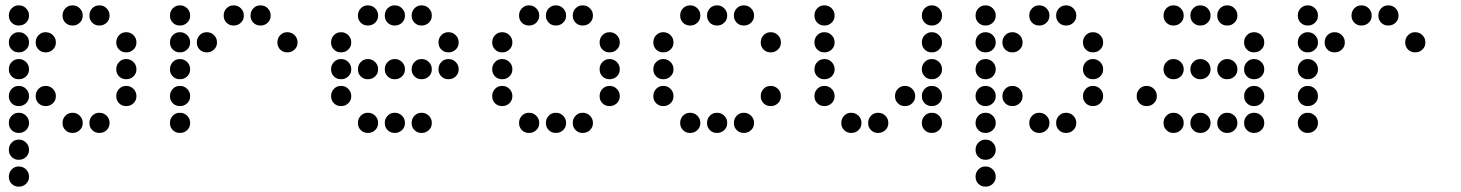

<svg xmlns="http://www.w3.org/2000/svg" viewBox="-20 -508 5440 715"><path d="M49 -488Q34 -488 23.5 -477Q13 -466 13 -451V-449Q13 -434 23.5 -423.5Q34 -413 49 -413H51Q66 -413 77 -423.5Q88 -434 88 -449V-451Q88 -466 77 -477Q66 -488 51 -488ZM249 -488Q234 -488 223.5 -477Q213 -466 213 -451V-449Q213 -434 223.5 -423.5Q234 -413 249 -413H251Q266 -413 277 -423.5Q288 -434 288 -449V-451Q288 -466 277 -477Q266 -488 251 -488ZM349 -488Q334 -488 323.5 -477Q313 -466 313 -451V-449Q313 -434 323.5 -423.5Q334 -413 349 -413H351Q366 -413 377 -423.5Q388 -434 388 -449V-451Q388 -466 377 -477Q366 -488 351 -488ZM49 -388Q34 -388 23.5 -377Q13 -366 13 -351V-349Q13 -334 23.5 -323.5Q34 -313 49 -313H51Q66 -313 77 -323.5Q88 -334 88 -349V-351Q88 -366 77 -377Q66 -388 51 -388ZM149 -388Q134 -388 123.5 -377Q113 -366 113 -351V-349Q113 -334 123.5 -323.5Q134 -313 149 -313H151Q166 -313 177 -323.5Q188 -334 188 -349V-351Q188 -366 177 -377Q166 -388 151 -388ZM449 -388Q434 -388 423.5 -377Q413 -366 413 -351V-349Q413 -334 423.5 -323.5Q434 -313 449 -313H451Q466 -313 477 -323.5Q488 -334 488 -349V-351Q488 -366 477 -377Q466 -388 451 -388ZM49 -288Q34 -288 23.5 -277Q13 -266 13 -251V-249Q13 -234 23.5 -223.5Q34 -213 49 -213H51Q66 -213 77 -223.5Q88 -234 88 -249V-251Q88 -266 77 -277Q66 -288 51 -288ZM449 -288Q434 -288 423.5 -277Q413 -266 413 -251V-249Q413 -234 423.5 -223.5Q434 -213 449 -213H451Q466 -213 477 -223.5Q488 -234 488 -249V-251Q488 -266 477 -277Q466 -288 451 -288ZM49 -188Q34 -188 23.5 -177Q13 -166 13 -151V-149Q13 -134 23.5 -123.5Q34 -113 49 -113H51Q66 -113 77 -123.5Q88 -134 88 -149V-151Q88 -166 77 -177Q66 -188 51 -188ZM149 -188Q134 -188 123.5 -177Q113 -166 113 -151V-149Q113 -134 123.5 -123.5Q134 -113 149 -113H151Q166 -113 177 -123.5Q188 -134 188 -149V-151Q188 -166 177 -177Q166 -188 151 -188ZM449 -188Q434 -188 423.5 -177Q413 -166 413 -151V-149Q413 -134 423.5 -123.5Q434 -113 449 -113H451Q466 -113 477 -123.5Q488 -134 488 -149V-151Q488 -166 477 -177Q466 -188 451 -188ZM49 -88Q34 -88 23.5 -77Q13 -66 13 -51V-49Q13 -34 23.5 -23.5Q34 -13 49 -13H51Q66 -13 77 -23.5Q88 -34 88 -49V-51Q88 -66 77 -77Q66 -88 51 -88ZM249 -88Q234 -88 223.5 -77Q213 -66 213 -51V-49Q213 -34 223.5 -23.5Q234 -13 249 -13H251Q266 -13 277 -23.5Q288 -34 288 -49V-51Q288 -66 277 -77Q266 -88 251 -88ZM349 -88Q334 -88 323.5 -77Q313 -66 313 -51V-49Q313 -34 323.5 -23.5Q334 -13 349 -13H351Q366 -13 377 -23.5Q388 -34 388 -49V-51Q388 -66 377 -77Q366 -88 351 -88ZM49 12Q34 12 23.5 23Q13 34 13 49V51Q13 66 23.5 76.5Q34 87 49 87H51Q66 87 77 76.5Q88 66 88 51V49Q88 34 77 23Q66 12 51 12ZM49 112Q34 112 23.5 123Q13 134 13 149V151Q13 166 23.5 176.5Q34 187 49 187H51Q66 187 77 176.5Q88 166 88 151V149Q88 134 77 123Q66 112 51 112Z M649 -488Q634 -488 623.5 -477Q613 -466 613 -451V-449Q613 -434 623.5 -423.5Q634 -413 649 -413H651Q666 -413 677 -423.5Q688 -434 688 -449V-451Q688 -466 677 -477Q666 -488 651 -488ZM849 -488Q834 -488 823.5 -477Q813 -466 813 -451V-449Q813 -434 823.5 -423.5Q834 -413 849 -413H851Q866 -413 877 -423.5Q888 -434 888 -449V-451Q888 -466 877 -477Q866 -488 851 -488ZM949 -488Q934 -488 923.5 -477Q913 -466 913 -451V-449Q913 -434 923.5 -423.5Q934 -413 949 -413H951Q966 -413 977 -423.5Q988 -434 988 -449V-451Q988 -466 977 -477Q966 -488 951 -488ZM649 -388Q634 -388 623.5 -377Q613 -366 613 -351V-349Q613 -334 623.5 -323.5Q634 -313 649 -313H651Q666 -313 677 -323.5Q688 -334 688 -349V-351Q688 -366 677 -377Q666 -388 651 -388ZM749 -388Q734 -388 723.5 -377Q713 -366 713 -351V-349Q713 -334 723.5 -323.5Q734 -313 749 -313H751Q766 -313 777 -323.5Q788 -334 788 -349V-351Q788 -366 777 -377Q766 -388 751 -388ZM1049 -388Q1034 -388 1023.5 -377Q1013 -366 1013 -351V-349Q1013 -334 1023.5 -323.5Q1034 -313 1049 -313H1051Q1066 -313 1077 -323.5Q1088 -334 1088 -349V-351Q1088 -366 1077 -377Q1066 -388 1051 -388ZM649 -288Q634 -288 623.5 -277Q613 -266 613 -251V-249Q613 -234 623.5 -223.5Q634 -213 649 -213H651Q666 -213 677 -223.5Q688 -234 688 -249V-251Q688 -266 677 -277Q666 -288 651 -288ZM649 -188Q634 -188 623.5 -177Q613 -166 613 -151V-149Q613 -134 623.5 -123.5Q634 -113 649 -113H651Q666 -113 677 -123.5Q688 -134 688 -149V-151Q688 -166 677 -177Q666 -188 651 -188ZM649 -88Q634 -88 623.5 -77Q613 -66 613 -51V-49Q613 -34 623.5 -23.5Q634 -13 649 -13H651Q666 -13 677 -23.5Q688 -34 688 -49V-51Q688 -66 677 -77Q666 -88 651 -88Z M1349 -488Q1334 -488 1323.5 -477Q1313 -466 1313 -451V-449Q1313 -434 1323.5 -423.5Q1334 -413 1349 -413H1351Q1366 -413 1377 -423.5Q1388 -434 1388 -449V-451Q1388 -466 1377 -477Q1366 -488 1351 -488ZM1449 -488Q1434 -488 1423.5 -477Q1413 -466 1413 -451V-449Q1413 -434 1423.5 -423.5Q1434 -413 1449 -413H1451Q1466 -413 1477 -423.5Q1488 -434 1488 -449V-451Q1488 -466 1477 -477Q1466 -488 1451 -488ZM1549 -488Q1534 -488 1523.5 -477Q1513 -466 1513 -451V-449Q1513 -434 1523.5 -423.5Q1534 -413 1549 -413H1551Q1566 -413 1577 -423.5Q1588 -434 1588 -449V-451Q1588 -466 1577 -477Q1566 -488 1551 -488ZM1249 -388Q1234 -388 1223.5 -377Q1213 -366 1213 -351V-349Q1213 -334 1223.5 -323.5Q1234 -313 1249 -313H1251Q1266 -313 1277 -323.5Q1288 -334 1288 -349V-351Q1288 -366 1277 -377Q1266 -388 1251 -388ZM1649 -388Q1634 -388 1623.5 -377Q1613 -366 1613 -351V-349Q1613 -334 1623.5 -323.5Q1634 -313 1649 -313H1651Q1666 -313 1677 -323.5Q1688 -334 1688 -349V-351Q1688 -366 1677 -377Q1666 -388 1651 -388ZM1249 -288Q1234 -288 1223.5 -277Q1213 -266 1213 -251V-249Q1213 -234 1223.5 -223.5Q1234 -213 1249 -213H1251Q1266 -213 1277 -223.5Q1288 -234 1288 -249V-251Q1288 -266 1277 -277Q1266 -288 1251 -288ZM1349 -288Q1334 -288 1323.5 -277Q1313 -266 1313 -251V-249Q1313 -234 1323.5 -223.5Q1334 -213 1349 -213H1351Q1366 -213 1377 -223.5Q1388 -234 1388 -249V-251Q1388 -266 1377 -277Q1366 -288 1351 -288ZM1449 -288Q1434 -288 1423.5 -277Q1413 -266 1413 -251V-249Q1413 -234 1423.5 -223.5Q1434 -213 1449 -213H1451Q1466 -213 1477 -223.5Q1488 -234 1488 -249V-251Q1488 -266 1477 -277Q1466 -288 1451 -288ZM1549 -288Q1534 -288 1523.5 -277Q1513 -266 1513 -251V-249Q1513 -234 1523.5 -223.5Q1534 -213 1549 -213H1551Q1566 -213 1577 -223.5Q1588 -234 1588 -249V-251Q1588 -266 1577 -277Q1566 -288 1551 -288ZM1649 -288Q1634 -288 1623.5 -277Q1613 -266 1613 -251V-249Q1613 -234 1623.5 -223.5Q1634 -213 1649 -213H1651Q1666 -213 1677 -223.5Q1688 -234 1688 -249V-251Q1688 -266 1677 -277Q1666 -288 1651 -288ZM1249 -188Q1234 -188 1223.5 -177Q1213 -166 1213 -151V-149Q1213 -134 1223.5 -123.5Q1234 -113 1249 -113H1251Q1266 -113 1277 -123.5Q1288 -134 1288 -149V-151Q1288 -166 1277 -177Q1266 -188 1251 -188ZM1349 -88Q1334 -88 1323.5 -77Q1313 -66 1313 -51V-49Q1313 -34 1323.5 -23.5Q1334 -13 1349 -13H1351Q1366 -13 1377 -23.5Q1388 -34 1388 -49V-51Q1388 -66 1377 -77Q1366 -88 1351 -88ZM1449 -88Q1434 -88 1423.5 -77Q1413 -66 1413 -51V-49Q1413 -34 1423.5 -23.5Q1434 -13 1449 -13H1451Q1466 -13 1477 -23.5Q1488 -34 1488 -49V-51Q1488 -66 1477 -77Q1466 -88 1451 -88ZM1549 -88Q1534 -88 1523.5 -77Q1513 -66 1513 -51V-49Q1513 -34 1523.5 -23.5Q1534 -13 1549 -13H1551Q1566 -13 1577 -23.5Q1588 -34 1588 -49V-51Q1588 -66 1577 -77Q1566 -88 1551 -88Z M1949 -488Q1934 -488 1923.5 -477Q1913 -466 1913 -451V-449Q1913 -434 1923.5 -423.5Q1934 -413 1949 -413H1951Q1966 -413 1977 -423.5Q1988 -434 1988 -449V-451Q1988 -466 1977 -477Q1966 -488 1951 -488ZM2049 -488Q2034 -488 2023.5 -477Q2013 -466 2013 -451V-449Q2013 -434 2023.5 -423.5Q2034 -413 2049 -413H2051Q2066 -413 2077 -423.5Q2088 -434 2088 -449V-451Q2088 -466 2077 -477Q2066 -488 2051 -488ZM2149 -488Q2134 -488 2123.5 -477Q2113 -466 2113 -451V-449Q2113 -434 2123.5 -423.5Q2134 -413 2149 -413H2151Q2166 -413 2177 -423.5Q2188 -434 2188 -449V-451Q2188 -466 2177 -477Q2166 -488 2151 -488ZM1849 -388Q1834 -388 1823.5 -377Q1813 -366 1813 -351V-349Q1813 -334 1823.5 -323.5Q1834 -313 1849 -313H1851Q1866 -313 1877 -323.5Q1888 -334 1888 -349V-351Q1888 -366 1877 -377Q1866 -388 1851 -388ZM2249 -388Q2234 -388 2223.5 -377Q2213 -366 2213 -351V-349Q2213 -334 2223.5 -323.5Q2234 -313 2249 -313H2251Q2266 -313 2277 -323.5Q2288 -334 2288 -349V-351Q2288 -366 2277 -377Q2266 -388 2251 -388ZM1849 -288Q1834 -288 1823.5 -277Q1813 -266 1813 -251V-249Q1813 -234 1823.5 -223.5Q1834 -213 1849 -213H1851Q1866 -213 1877 -223.5Q1888 -234 1888 -249V-251Q1888 -266 1877 -277Q1866 -288 1851 -288ZM2249 -288Q2234 -288 2223.5 -277Q2213 -266 2213 -251V-249Q2213 -234 2223.5 -223.5Q2234 -213 2249 -213H2251Q2266 -213 2277 -223.5Q2288 -234 2288 -249V-251Q2288 -266 2277 -277Q2266 -288 2251 -288ZM1849 -188Q1834 -188 1823.5 -177Q1813 -166 1813 -151V-149Q1813 -134 1823.5 -123.5Q1834 -113 1849 -113H1851Q1866 -113 1877 -123.5Q1888 -134 1888 -149V-151Q1888 -166 1877 -177Q1866 -188 1851 -188ZM2249 -188Q2234 -188 2223.5 -177Q2213 -166 2213 -151V-149Q2213 -134 2223.5 -123.5Q2234 -113 2249 -113H2251Q2266 -113 2277 -123.5Q2288 -134 2288 -149V-151Q2288 -166 2277 -177Q2266 -188 2251 -188ZM1949 -88Q1934 -88 1923.5 -77Q1913 -66 1913 -51V-49Q1913 -34 1923.5 -23.5Q1934 -13 1949 -13H1951Q1966 -13 1977 -23.5Q1988 -34 1988 -49V-51Q1988 -66 1977 -77Q1966 -88 1951 -88ZM2049 -88Q2034 -88 2023.5 -77Q2013 -66 2013 -51V-49Q2013 -34 2023.5 -23.5Q2034 -13 2049 -13H2051Q2066 -13 2077 -23.5Q2088 -34 2088 -49V-51Q2088 -66 2077 -77Q2066 -88 2051 -88ZM2149 -88Q2134 -88 2123.5 -77Q2113 -66 2113 -51V-49Q2113 -34 2123.5 -23.5Q2134 -13 2149 -13H2151Q2166 -13 2177 -23.5Q2188 -34 2188 -49V-51Q2188 -66 2177 -77Q2166 -88 2151 -88Z M2549 -488Q2534 -488 2523.5 -477Q2513 -466 2513 -451V-449Q2513 -434 2523.5 -423.5Q2534 -413 2549 -413H2551Q2566 -413 2577 -423.5Q2588 -434 2588 -449V-451Q2588 -466 2577 -477Q2566 -488 2551 -488ZM2649 -488Q2634 -488 2623.5 -477Q2613 -466 2613 -451V-449Q2613 -434 2623.5 -423.5Q2634 -413 2649 -413H2651Q2666 -413 2677 -423.5Q2688 -434 2688 -449V-451Q2688 -466 2677 -477Q2666 -488 2651 -488ZM2749 -488Q2734 -488 2723.5 -477Q2713 -466 2713 -451V-449Q2713 -434 2723.5 -423.5Q2734 -413 2749 -413H2751Q2766 -413 2777 -423.5Q2788 -434 2788 -449V-451Q2788 -466 2777 -477Q2766 -488 2751 -488ZM2449 -388Q2434 -388 2423.5 -377Q2413 -366 2413 -351V-349Q2413 -334 2423.5 -323.5Q2434 -313 2449 -313H2451Q2466 -313 2477 -323.5Q2488 -334 2488 -349V-351Q2488 -366 2477 -377Q2466 -388 2451 -388ZM2849 -388Q2834 -388 2823.5 -377Q2813 -366 2813 -351V-349Q2813 -334 2823.5 -323.5Q2834 -313 2849 -313H2851Q2866 -313 2877 -323.5Q2888 -334 2888 -349V-351Q2888 -366 2877 -377Q2866 -388 2851 -388ZM2449 -288Q2434 -288 2423.5 -277Q2413 -266 2413 -251V-249Q2413 -234 2423.5 -223.5Q2434 -213 2449 -213H2451Q2466 -213 2477 -223.5Q2488 -234 2488 -249V-251Q2488 -266 2477 -277Q2466 -288 2451 -288ZM2449 -188Q2434 -188 2423.5 -177Q2413 -166 2413 -151V-149Q2413 -134 2423.5 -123.5Q2434 -113 2449 -113H2451Q2466 -113 2477 -123.5Q2488 -134 2488 -149V-151Q2488 -166 2477 -177Q2466 -188 2451 -188ZM2849 -188Q2834 -188 2823.5 -177Q2813 -166 2813 -151V-149Q2813 -134 2823.5 -123.5Q2834 -113 2849 -113H2851Q2866 -113 2877 -123.5Q2888 -134 2888 -149V-151Q2888 -166 2877 -177Q2866 -188 2851 -188ZM2549 -88Q2534 -88 2523.5 -77Q2513 -66 2513 -51V-49Q2513 -34 2523.5 -23.5Q2534 -13 2549 -13H2551Q2566 -13 2577 -23.5Q2588 -34 2588 -49V-51Q2588 -66 2577 -77Q2566 -88 2551 -88ZM2649 -88Q2634 -88 2623.5 -77Q2613 -66 2613 -51V-49Q2613 -34 2623.5 -23.5Q2634 -13 2649 -13H2651Q2666 -13 2677 -23.5Q2688 -34 2688 -49V-51Q2688 -66 2677 -77Q2666 -88 2651 -88ZM2749 -88Q2734 -88 2723.5 -77Q2713 -66 2713 -51V-49Q2713 -34 2723.5 -23.5Q2734 -13 2749 -13H2751Q2766 -13 2777 -23.5Q2788 -34 2788 -49V-51Q2788 -66 2777 -77Q2766 -88 2751 -88Z M3049 -488Q3034 -488 3023.5 -477Q3013 -466 3013 -451V-449Q3013 -434 3023.5 -423.5Q3034 -413 3049 -413H3051Q3066 -413 3077 -423.5Q3088 -434 3088 -449V-451Q3088 -466 3077 -477Q3066 -488 3051 -488ZM3449 -488Q3434 -488 3423.5 -477Q3413 -466 3413 -451V-449Q3413 -434 3423.5 -423.5Q3434 -413 3449 -413H3451Q3466 -413 3477 -423.5Q3488 -434 3488 -449V-451Q3488 -466 3477 -477Q3466 -488 3451 -488ZM3049 -388Q3034 -388 3023.5 -377Q3013 -366 3013 -351V-349Q3013 -334 3023.5 -323.5Q3034 -313 3049 -313H3051Q3066 -313 3077 -323.5Q3088 -334 3088 -349V-351Q3088 -366 3077 -377Q3066 -388 3051 -388ZM3449 -388Q3434 -388 3423.5 -377Q3413 -366 3413 -351V-349Q3413 -334 3423.5 -323.5Q3434 -313 3449 -313H3451Q3466 -313 3477 -323.5Q3488 -334 3488 -349V-351Q3488 -366 3477 -377Q3466 -388 3451 -388ZM3049 -288Q3034 -288 3023.5 -277Q3013 -266 3013 -251V-249Q3013 -234 3023.5 -223.5Q3034 -213 3049 -213H3051Q3066 -213 3077 -223.5Q3088 -234 3088 -249V-251Q3088 -266 3077 -277Q3066 -288 3051 -288ZM3449 -288Q3434 -288 3423.5 -277Q3413 -266 3413 -251V-249Q3413 -234 3423.5 -223.5Q3434 -213 3449 -213H3451Q3466 -213 3477 -223.5Q3488 -234 3488 -249V-251Q3488 -266 3477 -277Q3466 -288 3451 -288ZM3049 -188Q3034 -188 3023.5 -177Q3013 -166 3013 -151V-149Q3013 -134 3023.5 -123.5Q3034 -113 3049 -113H3051Q3066 -113 3077 -123.5Q3088 -134 3088 -149V-151Q3088 -166 3077 -177Q3066 -188 3051 -188ZM3349 -188Q3334 -188 3323.5 -177Q3313 -166 3313 -151V-149Q3313 -134 3323.5 -123.5Q3334 -113 3349 -113H3351Q3366 -113 3377 -123.5Q3388 -134 3388 -149V-151Q3388 -166 3377 -177Q3366 -188 3351 -188ZM3449 -188Q3434 -188 3423.5 -177Q3413 -166 3413 -151V-149Q3413 -134 3423.5 -123.5Q3434 -113 3449 -113H3451Q3466 -113 3477 -123.5Q3488 -134 3488 -149V-151Q3488 -166 3477 -177Q3466 -188 3451 -188ZM3149 -88Q3134 -88 3123.5 -77Q3113 -66 3113 -51V-49Q3113 -34 3123.5 -23.5Q3134 -13 3149 -13H3151Q3166 -13 3177 -23.5Q3188 -34 3188 -49V-51Q3188 -66 3177 -77Q3166 -88 3151 -88ZM3249 -88Q3234 -88 3223.5 -77Q3213 -66 3213 -51V-49Q3213 -34 3223.5 -23.5Q3234 -13 3249 -13H3251Q3266 -13 3277 -23.5Q3288 -34 3288 -49V-51Q3288 -66 3277 -77Q3266 -88 3251 -88ZM3449 -88Q3434 -88 3423.5 -77Q3413 -66 3413 -51V-49Q3413 -34 3423.5 -23.5Q3434 -13 3449 -13H3451Q3466 -13 3477 -23.5Q3488 -34 3488 -49V-51Q3488 -66 3477 -77Q3466 -88 3451 -88Z M3649 -488Q3634 -488 3623.5 -477Q3613 -466 3613 -451V-449Q3613 -434 3623.5 -423.5Q3634 -413 3649 -413H3651Q3666 -413 3677 -423.5Q3688 -434 3688 -449V-451Q3688 -466 3677 -477Q3666 -488 3651 -488ZM3849 -488Q3834 -488 3823.5 -477Q3813 -466 3813 -451V-449Q3813 -434 3823.5 -423.5Q3834 -413 3849 -413H3851Q3866 -413 3877 -423.5Q3888 -434 3888 -449V-451Q3888 -466 3877 -477Q3866 -488 3851 -488ZM3949 -488Q3934 -488 3923.5 -477Q3913 -466 3913 -451V-449Q3913 -434 3923.5 -423.5Q3934 -413 3949 -413H3951Q3966 -413 3977 -423.5Q3988 -434 3988 -449V-451Q3988 -466 3977 -477Q3966 -488 3951 -488ZM3649 -388Q3634 -388 3623.5 -377Q3613 -366 3613 -351V-349Q3613 -334 3623.5 -323.5Q3634 -313 3649 -313H3651Q3666 -313 3677 -323.5Q3688 -334 3688 -349V-351Q3688 -366 3677 -377Q3666 -388 3651 -388ZM3749 -388Q3734 -388 3723.5 -377Q3713 -366 3713 -351V-349Q3713 -334 3723.5 -323.5Q3734 -313 3749 -313H3751Q3766 -313 3777 -323.5Q3788 -334 3788 -349V-351Q3788 -366 3777 -377Q3766 -388 3751 -388ZM4049 -388Q4034 -388 4023.5 -377Q4013 -366 4013 -351V-349Q4013 -334 4023.5 -323.5Q4034 -313 4049 -313H4051Q4066 -313 4077 -323.5Q4088 -334 4088 -349V-351Q4088 -366 4077 -377Q4066 -388 4051 -388ZM3649 -288Q3634 -288 3623.5 -277Q3613 -266 3613 -251V-249Q3613 -234 3623.5 -223.5Q3634 -213 3649 -213H3651Q3666 -213 3677 -223.5Q3688 -234 3688 -249V-251Q3688 -266 3677 -277Q3666 -288 3651 -288ZM4049 -288Q4034 -288 4023.5 -277Q4013 -266 4013 -251V-249Q4013 -234 4023.5 -223.5Q4034 -213 4049 -213H4051Q4066 -213 4077 -223.5Q4088 -234 4088 -249V-251Q4088 -266 4077 -277Q4066 -288 4051 -288ZM3649 -188Q3634 -188 3623.5 -177Q3613 -166 3613 -151V-149Q3613 -134 3623.5 -123.5Q3634 -113 3649 -113H3651Q3666 -113 3677 -123.5Q3688 -134 3688 -149V-151Q3688 -166 3677 -177Q3666 -188 3651 -188ZM3749 -188Q3734 -188 3723.5 -177Q3713 -166 3713 -151V-149Q3713 -134 3723.5 -123.5Q3734 -113 3749 -113H3751Q3766 -113 3777 -123.5Q3788 -134 3788 -149V-151Q3788 -166 3777 -177Q3766 -188 3751 -188ZM4049 -188Q4034 -188 4023.5 -177Q4013 -166 4013 -151V-149Q4013 -134 4023.5 -123.5Q4034 -113 4049 -113H4051Q4066 -113 4077 -123.5Q4088 -134 4088 -149V-151Q4088 -166 4077 -177Q4066 -188 4051 -188ZM3649 -88Q3634 -88 3623.5 -77Q3613 -66 3613 -51V-49Q3613 -34 3623.5 -23.5Q3634 -13 3649 -13H3651Q3666 -13 3677 -23.5Q3688 -34 3688 -49V-51Q3688 -66 3677 -77Q3666 -88 3651 -88ZM3849 -88Q3834 -88 3823.5 -77Q3813 -66 3813 -51V-49Q3813 -34 3823.5 -23.5Q3834 -13 3849 -13H3851Q3866 -13 3877 -23.5Q3888 -34 3888 -49V-51Q3888 -66 3877 -77Q3866 -88 3851 -88ZM3949 -88Q3934 -88 3923.5 -77Q3913 -66 3913 -51V-49Q3913 -34 3923.5 -23.5Q3934 -13 3949 -13H3951Q3966 -13 3977 -23.5Q3988 -34 3988 -49V-51Q3988 -66 3977 -77Q3966 -88 3951 -88ZM3649 12Q3634 12 3623.5 23Q3613 34 3613 49V51Q3613 66 3623.5 76.5Q3634 87 3649 87H3651Q3666 87 3677 76.5Q3688 66 3688 51V49Q3688 34 3677 23Q3666 12 3651 12ZM3649 112Q3634 112 3623.5 123Q3613 134 3613 149V151Q3613 166 3623.5 176.5Q3634 187 3649 187H3651Q3666 187 3677 176.5Q3688 166 3688 151V149Q3688 134 3677 123Q3666 112 3651 112Z M4349 -488Q4334 -488 4323.5 -477Q4313 -466 4313 -451V-449Q4313 -434 4323.5 -423.5Q4334 -413 4349 -413H4351Q4366 -413 4377 -423.5Q4388 -434 4388 -449V-451Q4388 -466 4377 -477Q4366 -488 4351 -488ZM4449 -488Q4434 -488 4423.5 -477Q4413 -466 4413 -451V-449Q4413 -434 4423.5 -423.5Q4434 -413 4449 -413H4451Q4466 -413 4477 -423.5Q4488 -434 4488 -449V-451Q4488 -466 4477 -477Q4466 -488 4451 -488ZM4549 -488Q4534 -488 4523.5 -477Q4513 -466 4513 -451V-449Q4513 -434 4523.5 -423.5Q4534 -413 4549 -413H4551Q4566 -413 4577 -423.5Q4588 -434 4588 -449V-451Q4588 -466 4577 -477Q4566 -488 4551 -488ZM4649 -388Q4634 -388 4623.5 -377Q4613 -366 4613 -351V-349Q4613 -334 4623.5 -323.5Q4634 -313 4649 -313H4651Q4666 -313 4677 -323.5Q4688 -334 4688 -349V-351Q4688 -366 4677 -377Q4666 -388 4651 -388ZM4349 -288Q4334 -288 4323.5 -277Q4313 -266 4313 -251V-249Q4313 -234 4323.5 -223.5Q4334 -213 4349 -213H4351Q4366 -213 4377 -223.5Q4388 -234 4388 -249V-251Q4388 -266 4377 -277Q4366 -288 4351 -288ZM4449 -288Q4434 -288 4423.5 -277Q4413 -266 4413 -251V-249Q4413 -234 4423.5 -223.5Q4434 -213 4449 -213H4451Q4466 -213 4477 -223.5Q4488 -234 4488 -249V-251Q4488 -266 4477 -277Q4466 -288 4451 -288ZM4549 -288Q4534 -288 4523.5 -277Q4513 -266 4513 -251V-249Q4513 -234 4523.5 -223.5Q4534 -213 4549 -213H4551Q4566 -213 4577 -223.5Q4588 -234 4588 -249V-251Q4588 -266 4577 -277Q4566 -288 4551 -288ZM4649 -288Q4634 -288 4623.5 -277Q4613 -266 4613 -251V-249Q4613 -234 4623.5 -223.5Q4634 -213 4649 -213H4651Q4666 -213 4677 -223.5Q4688 -234 4688 -249V-251Q4688 -266 4677 -277Q4666 -288 4651 -288ZM4249 -188Q4234 -188 4223.5 -177Q4213 -166 4213 -151V-149Q4213 -134 4223.5 -123.5Q4234 -113 4249 -113H4251Q4266 -113 4277 -123.5Q4288 -134 4288 -149V-151Q4288 -166 4277 -177Q4266 -188 4251 -188ZM4649 -188Q4634 -188 4623.5 -177Q4613 -166 4613 -151V-149Q4613 -134 4623.5 -123.5Q4634 -113 4649 -113H4651Q4666 -113 4677 -123.5Q4688 -134 4688 -149V-151Q4688 -166 4677 -177Q4666 -188 4651 -188ZM4349 -88Q4334 -88 4323.5 -77Q4313 -66 4313 -51V-49Q4313 -34 4323.5 -23.5Q4334 -13 4349 -13H4351Q4366 -13 4377 -23.5Q4388 -34 4388 -49V-51Q4388 -66 4377 -77Q4366 -88 4351 -88ZM4449 -88Q4434 -88 4423.5 -77Q4413 -66 4413 -51V-49Q4413 -34 4423.5 -23.5Q4434 -13 4449 -13H4451Q4466 -13 4477 -23.5Q4488 -34 4488 -49V-51Q4488 -66 4477 -77Q4466 -88 4451 -88ZM4549 -88Q4534 -88 4523.5 -77Q4513 -66 4513 -51V-49Q4513 -34 4523.5 -23.5Q4534 -13 4549 -13H4551Q4566 -13 4577 -23.5Q4588 -34 4588 -49V-51Q4588 -66 4577 -77Q4566 -88 4551 -88ZM4649 -88Q4634 -88 4623.5 -77Q4613 -66 4613 -51V-49Q4613 -34 4623.5 -23.5Q4634 -13 4649 -13H4651Q4666 -13 4677 -23.5Q4688 -34 4688 -49V-51Q4688 -66 4677 -77Q4666 -88 4651 -88Z M4849 -488Q4834 -488 4823.5 -477Q4813 -466 4813 -451V-449Q4813 -434 4823.5 -423.5Q4834 -413 4849 -413H4851Q4866 -413 4877 -423.5Q4888 -434 4888 -449V-451Q4888 -466 4877 -477Q4866 -488 4851 -488ZM5049 -488Q5034 -488 5023.5 -477Q5013 -466 5013 -451V-449Q5013 -434 5023.5 -423.5Q5034 -413 5049 -413H5051Q5066 -413 5077 -423.5Q5088 -434 5088 -449V-451Q5088 -466 5077 -477Q5066 -488 5051 -488ZM5149 -488Q5134 -488 5123.5 -477Q5113 -466 5113 -451V-449Q5113 -434 5123.5 -423.5Q5134 -413 5149 -413H5151Q5166 -413 5177 -423.5Q5188 -434 5188 -449V-451Q5188 -466 5177 -477Q5166 -488 5151 -488ZM4849 -388Q4834 -388 4823.5 -377Q4813 -366 4813 -351V-349Q4813 -334 4823.5 -323.5Q4834 -313 4849 -313H4851Q4866 -313 4877 -323.5Q4888 -334 4888 -349V-351Q4888 -366 4877 -377Q4866 -388 4851 -388ZM4949 -388Q4934 -388 4923.5 -377Q4913 -366 4913 -351V-349Q4913 -334 4923.5 -323.5Q4934 -313 4949 -313H4951Q4966 -313 4977 -323.5Q4988 -334 4988 -349V-351Q4988 -366 4977 -377Q4966 -388 4951 -388ZM5249 -388Q5234 -388 5223.5 -377Q5213 -366 5213 -351V-349Q5213 -334 5223.5 -323.5Q5234 -313 5249 -313H5251Q5266 -313 5277 -323.5Q5288 -334 5288 -349V-351Q5288 -366 5277 -377Q5266 -388 5251 -388ZM4849 -288Q4834 -288 4823.5 -277Q4813 -266 4813 -251V-249Q4813 -234 4823.5 -223.5Q4834 -213 4849 -213H4851Q4866 -213 4877 -223.5Q4888 -234 4888 -249V-251Q4888 -266 4877 -277Q4866 -288 4851 -288ZM4849 -188Q4834 -188 4823.5 -177Q4813 -166 4813 -151V-149Q4813 -134 4823.5 -123.5Q4834 -113 4849 -113H4851Q4866 -113 4877 -123.5Q4888 -134 4888 -149V-151Q4888 -166 4877 -177Q4866 -188 4851 -188ZM4849 -88Q4834 -88 4823.5 -77Q4813 -66 4813 -51V-49Q4813 -34 4823.5 -23.5Q4834 -13 4849 -13H4851Q4866 -13 4877 -23.5Q4888 -34 4888 -49V-51Q4888 -66 4877 -77Q4866 -88 4851 -88Z"/></svg>

Font: Doto Rounded
Style: Bold
Weight: 700
Monospace: yes
Version: Version 1.000